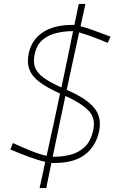

<svg xmlns="http://www.w3.org/2000/svg" viewBox="-20 -823 592 980"><path d="M182 137Q189.5 103.5 196.8 69.5Q204 35.5 211 3Q173 -5.5 125.8 -23Q78.5 -40.5 33 -60L46 -93Q96 -70 139.8 -52.5Q183.5 -35 218 -27.5Q230.5 -86 240.2 -130.5Q250 -175 254 -192L286.5 -345.5Q223 -374 184 -402.5Q145 -431 130.8 -466.8Q116.5 -502.5 127 -552Q141.5 -619.5 198 -657.8Q254.5 -696 351 -696Q355 -696 359.5 -695.5Q365 -722 370.8 -749Q376.5 -776 382 -803H416Q410 -774.5 403.5 -745.8Q397 -717 391 -689Q415 -683 443.2 -673.2Q471.5 -663.5 498.2 -653.2Q525 -643 544 -636L530 -604Q490 -621 450.8 -635.5Q411.5 -650 384 -657.5Q370 -593 359 -542.8Q348 -492.5 344 -474L320.5 -364.5Q394 -332.5 432.8 -300.2Q471.5 -268 483.2 -232.2Q495 -196.5 486 -154Q470.5 -78.5 415 -34.8Q359.5 9 256 9Q250 9 242.5 8.5Q236 39.5 229.2 72.2Q222.5 105 216 137ZM157 -546Q148.5 -506.5 159.2 -478.2Q170 -450 202.8 -426.2Q235.5 -402.5 293.5 -376.5L314 -474Q318 -493 328.8 -545.2Q339.5 -597.5 353 -664Q352 -664 351 -664Q309.5 -664 268.5 -654.5Q227.5 -645 197.2 -619.5Q167 -594 157 -546ZM284 -192Q280.5 -174.5 271 -128.5Q261.5 -82.5 249 -23Q252.5 -23 256 -23Q298 -23 339.5 -33.2Q381 -43.5 412.5 -73Q444 -102.5 456 -160Q469 -222 430.5 -260Q392 -298 314 -333.5Z"/></svg>

Font: Commissioner Loud Thin
Style: Italic
Weight: 100
Italic angle: -12°
Designer: Kostas Bartsokas
Foundry: Kostas Bartsokas
Version: Version 1.000; ttfautohint (v1.8.3)